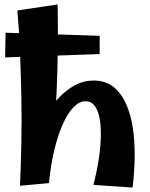

<svg xmlns="http://www.w3.org/2000/svg" viewBox="-20 -828 675 863"><path d="M3 -570 5 -681 428 -667V-585ZM200 -5 70 7Q74 -86 76 -186.5Q78 -287 76 -389.5Q74 -492 70 -591.5Q66 -691 58 -781L239 -808Q243 -620 234.5 -416.5Q226 -213 200 -5ZM576 15 400 3Q412 -43 421 -94.5Q430 -146 432.5 -195.5Q435 -245 429.5 -285Q424 -325 408 -349Q392 -373 364 -373Q337 -373 311 -346.5Q285 -320 263 -271.5Q241 -223 224.5 -155Q208 -87 200 -5L122 -133Q128 -175 144.5 -221Q161 -267 186.5 -310.5Q212 -354 245 -389Q278 -424 317 -445Q356 -466 400 -466Q457 -466 493.5 -434.5Q530 -403 551 -351Q572 -299 579.5 -235.5Q587 -172 585 -107Q583 -42 576 15Z"/></svg>

Font: Marhey Medium
Style: Regular
Weight: 500
Designer: Nur Syamsi & Bustanul Arifin
Foundry: Namelatype
Version: Version 1.000